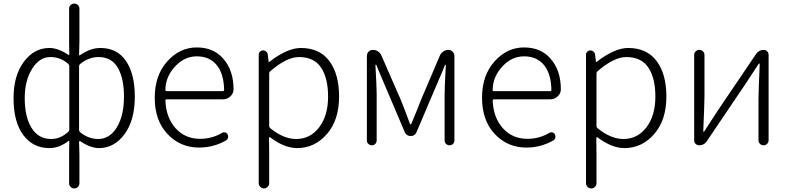

<svg xmlns="http://www.w3.org/2000/svg" viewBox="-20 -812 4415 1073"><path d="M366.2 211.9V52.7L367.2 -20.5Q367.2 -23.4 365.2 -24.4Q363.3 -25.4 361.3 -23.4Q311.5 15.6 255.9 15.6Q164.1 15.6 109.9 -57.6Q55.7 -130.9 55.7 -263.7Q55.7 -389.6 113.3 -466.8Q170.9 -543.9 255.9 -543.9Q304.7 -543.9 361.3 -505.9Q363.3 -503.9 365.2 -504.9Q367.2 -505.9 367.2 -508.8L366.2 -580.1V-763.7Q366.2 -775.4 374.5 -783.7Q382.8 -792 395 -792Q407.2 -792 415.5 -783.7Q423.8 -775.4 423.8 -763.7V-580.1L421.9 -506.8Q421.9 -503.9 423.8 -502.9Q425.8 -502 427.7 -503.9Q485.4 -543.9 541 -543.9Q634.8 -543.9 684.1 -471.2Q733.4 -398.4 733.4 -272.5Q733.4 -139.6 675.8 -62Q618.2 15.6 533.2 15.6Q485.4 15.6 427.7 -23.4Q425.8 -24.4 423.8 -23.4Q421.9 -22.5 421.9 -19.5L423.8 52.7V211.9Q423.8 223.6 415.5 232.4Q407.2 241.2 395 241.2Q382.8 241.2 374.5 232.4Q366.2 223.6 366.2 211.9ZM265.6 -35.2Q318.4 -35.2 361.3 -75.2Q367.2 -80.1 367.2 -87.9V-443.4Q367.2 -450.2 361.3 -455.1Q318.4 -493.2 261.7 -493.2Q200.2 -493.2 159.2 -427.2Q118.2 -361.3 118.2 -263.7Q118.2 -158.2 156.7 -96.7Q195.3 -35.2 265.6 -35.2ZM528.3 -35.2Q592.8 -35.2 632.8 -100.1Q672.9 -165 672.9 -272.5Q672.9 -374 638.2 -433.6Q603.5 -493.2 530.3 -493.2Q475.6 -493.2 427.7 -454.1Q421.9 -449.2 421.9 -442.4V-85.9Q421.9 -78.1 427.7 -73.2Q474.6 -35.2 528.3 -35.2Z M1092.8 12.7Q987.3 12.7 916 -63Q844.7 -138.7 844.7 -265.6Q844.7 -390.6 914.6 -468.8Q984.4 -546.9 1079.1 -546.9Q1172.9 -546.9 1226.6 -485.4Q1285.2 -419.9 1285.2 -312.5Q1285.2 -290 1267.6 -273.4Q1250 -256.8 1224.6 -256.8H911.1Q904.3 -256.8 904.3 -250Q908.2 -154.3 961.4 -95.2Q1014.6 -36.1 1098.6 -36.1Q1164.1 -36.1 1220.7 -69.3Q1228.5 -74.2 1238.3 -71.8Q1248 -69.3 1252 -60.5Q1256.8 -51.8 1253.9 -41.5Q1251 -31.2 1242.2 -26.4Q1171.9 12.7 1092.8 12.7ZM904.3 -308.6Q904.3 -302.7 911.1 -302.7H1224.6Q1232.4 -302.7 1232.4 -309.6Q1232.4 -310.5 1232.4 -310.5Q1230.5 -401.4 1190.4 -449.2Q1150.4 -497.1 1080.1 -497.1Q1013.7 -497.1 963.9 -446.3Q904.3 -385.7 904.3 -308.6Z M1425.8 211.9V-505.9Q1425.8 -516.6 1433.1 -523.4Q1440.4 -530.3 1450.2 -530.3Q1460 -530.3 1467.8 -523.4Q1475.6 -516.6 1476.6 -506.8L1481.4 -465.8Q1481.4 -464.8 1482.4 -464.8Q1483.4 -464.8 1484.4 -465.8Q1585.9 -543.9 1661.1 -543.9Q1765.6 -543.9 1820.3 -471.2Q1875 -398.4 1875 -272.5Q1875 -140.6 1806.6 -62.5Q1738.3 15.6 1640.6 15.6Q1569.3 15.6 1489.3 -44.9Q1487.3 -45.9 1485.4 -44.9Q1483.4 -43.9 1483.4 -42L1484.4 48.8V211.9Q1484.4 223.6 1475.6 232.4Q1466.8 241.2 1455.1 241.2Q1443.4 241.2 1434.6 232.4Q1425.8 223.6 1425.8 211.9ZM1634.8 -35.2Q1713.9 -35.2 1763.7 -100.6Q1813.5 -166 1813.5 -272.5Q1813.5 -375 1774.4 -434.1Q1735.4 -493.2 1650.4 -493.2Q1582 -493.2 1489.3 -413.1Q1484.4 -408.2 1484.4 -401.4V-107.4Q1484.4 -100.6 1490.2 -95.7Q1564.5 -35.2 1634.8 -35.2Z M2030.3 -27.3V-499Q2030.3 -513.7 2040 -523.4Q2049.8 -533.2 2064.5 -533.2Q2079.1 -533.2 2092.3 -524.9Q2105.5 -516.6 2111.3 -502L2220.7 -252Q2226.6 -236.3 2244.6 -190.4Q2262.7 -144.5 2271.5 -119.1Q2272.5 -117.2 2274.9 -117.2Q2277.3 -117.2 2278.3 -119.1Q2315.4 -207 2332 -252L2438.5 -502Q2444.3 -515.6 2457.5 -524.4Q2470.7 -533.2 2485.4 -533.2Q2500 -533.2 2509.8 -522.9Q2519.5 -512.7 2519.5 -499V-27.3Q2519.5 -15.6 2511.7 -7.8Q2503.9 0 2492.2 0Q2480.5 0 2472.7 -7.8Q2464.8 -15.6 2464.8 -27.3V-288.1Q2464.8 -326.2 2471.7 -448.2Q2471.7 -450.2 2469.7 -450.2Q2467.8 -450.2 2466.8 -448.2Q2454.1 -416 2418.9 -335L2307.6 -73.2Q2298.8 -51.8 2275.4 -51.8Q2252 -51.8 2242.2 -73.2L2130.9 -335Q2097.7 -412.1 2084 -447.3Q2083 -450.2 2080.6 -450.2Q2078.1 -450.2 2078.1 -447.3Q2085 -326.2 2085 -288.1V-27.3Q2085 -15.6 2077.1 -7.8Q2069.3 0 2058.1 0Q2046.9 0 2038.6 -7.8Q2030.3 -15.6 2030.3 -27.3Z M2921.9 12.7Q2816.4 12.7 2745.1 -63Q2673.8 -138.7 2673.8 -265.6Q2673.8 -390.6 2743.7 -468.8Q2813.5 -546.9 2908.2 -546.9Q3002 -546.9 3055.7 -485.4Q3114.3 -419.9 3114.3 -312.5Q3114.3 -290 3096.7 -273.4Q3079.1 -256.8 3053.7 -256.8H2740.2Q2733.4 -256.8 2733.4 -250Q2737.3 -154.3 2790.5 -95.2Q2843.8 -36.1 2927.7 -36.1Q2993.2 -36.1 3049.8 -69.3Q3057.6 -74.2 3067.4 -71.8Q3077.1 -69.3 3081.1 -60.5Q3085.9 -51.8 3083 -41.5Q3080.1 -31.2 3071.3 -26.4Q3001 12.7 2921.9 12.7ZM2733.4 -308.6Q2733.4 -302.7 2740.2 -302.7H3053.7Q3061.5 -302.7 3061.5 -309.6Q3061.5 -310.5 3061.5 -310.5Q3059.6 -401.4 3019.5 -449.2Q2979.5 -497.1 2909.2 -497.1Q2842.8 -497.1 2793 -446.3Q2733.4 -385.7 2733.4 -308.6Z M3254.9 211.9V-505.9Q3254.9 -516.6 3262.2 -523.4Q3269.5 -530.3 3279.3 -530.3Q3289.1 -530.3 3296.9 -523.4Q3304.7 -516.6 3305.7 -506.8L3310.5 -465.8Q3310.5 -464.8 3311.5 -464.8Q3312.5 -464.8 3313.5 -465.8Q3415 -543.9 3490.2 -543.9Q3594.7 -543.9 3649.4 -471.2Q3704.1 -398.4 3704.1 -272.5Q3704.1 -140.6 3635.7 -62.5Q3567.4 15.6 3469.7 15.6Q3398.4 15.6 3318.4 -44.9Q3316.4 -45.9 3314.5 -44.9Q3312.5 -43.9 3312.5 -42L3313.5 48.8V211.9Q3313.5 223.6 3304.7 232.4Q3295.9 241.2 3284.2 241.2Q3272.5 241.2 3263.7 232.4Q3254.9 223.6 3254.9 211.9ZM3463.9 -35.2Q3543 -35.2 3592.8 -100.6Q3642.6 -166 3642.6 -272.5Q3642.6 -375 3603.5 -434.1Q3564.5 -493.2 3479.5 -493.2Q3411.1 -493.2 3318.4 -413.1Q3313.5 -408.2 3313.5 -401.4V-107.4Q3313.5 -100.6 3319.3 -95.7Q3393.6 -35.2 3463.9 -35.2Z M3887.7 0Q3876 0 3867.7 -7.8Q3859.4 -15.6 3859.4 -27.3V-504.9Q3859.4 -516.6 3867.7 -524.9Q3876 -533.2 3888.2 -533.2Q3900.4 -533.2 3908.7 -524.9Q3917 -516.6 3917 -504.9V-276.4Q3917 -240.2 3910.2 -78.1Q3910.2 -76.2 3912.6 -76.2Q3915 -76.2 3916 -78.1Q3926.8 -94.7 3953.1 -135.3Q3979.5 -175.8 3990.2 -192.4L4205.1 -509.8Q4220.7 -533.2 4248 -533.2Q4259.8 -533.2 4267.6 -524.9Q4275.4 -516.6 4275.4 -505.9V-28.3Q4275.4 -16.6 4267.1 -8.3Q4258.8 0 4247.1 0Q4235.4 0 4227.1 -8.3Q4218.8 -16.6 4218.8 -28.3V-255.9Q4218.8 -293 4225.6 -454.1Q4225.6 -457 4223.1 -457Q4220.7 -457 4219.7 -455.1Q4204.1 -431.6 4145.5 -341.8L3929.7 -22.5Q3915 0 3887.7 0Z"/></svg>

Font: Gen Jyuu Gothic P Light
Style: Regular
Weight: 200
Designer: [Source Han Sans]
Ryoko NISHIZUKA  (kana & ideographs); Paul D. Hunt (Latin, Greek & Cyrillic); Wenlong ZHANG  (bopomofo
Version: Version 1.002.20150607